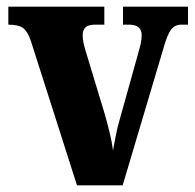

<svg xmlns="http://www.w3.org/2000/svg" viewBox="-20 -556 584 576"><path d="M72 -435Q62 -463 48.5 -472.5Q35 -482 5 -482V-536H293V-482H264Q228 -482 228 -451Q228 -439 230.5 -427.5Q233 -416 236 -406L293 -218Q302 -187 309 -158Q316 -129 319 -105Q323 -125 327.5 -149.5Q332 -174 339 -197L394 -394Q399 -411 402 -424Q405 -437 405 -452Q405 -465 396 -473.5Q387 -482 368 -482H349V-536H544V-482H523Q505 -482 493.5 -467.5Q482 -453 470 -410L348 0H211Z"/></svg>

Font: Noto Serif Tamil Condensed ExtraBold
Style: Italic
Weight: 800
Width: 3
Italic angle: -12°
Designer: Indian Type Foundry, Tom Grace, and the Monotype Design Team
Foundry: Monotype Imaging Inc.
Version: Version 2.003; ttfautohint (v1.8.4.7-5d5b)